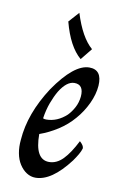

<svg xmlns="http://www.w3.org/2000/svg" viewBox="-91 -871 595 922"><g transform="rotate(10 206.5 -410.0)"><path d="M183.6 -427.2Q167.7 -400 154.9 -365.4Q142.1 -330.8 135.9 -288.7Q142.1 -285.6 151.3 -285.6Q205.1 -285.6 250.3 -327.2Q267.7 -345.1 280.5 -369.2Q293.3 -393.3 296.4 -422.6Q301.5 -482.1 254.9 -482.1Q217.9 -482.1 183.6 -427.2ZM200 -87.2Q236.9 -87.2 267.7 -118.7Q298.5 -150.3 329.2 -211.3Q350.3 -192.3 348.7 -179Q345.1 -166.2 335.4 -149.2Q325.6 -132.3 312.8 -114.4Q227.2 -1.5 148.7 -1.5Q125.6 -1.5 105.6 -14.4Q85.6 -27.2 70.8 -50.3Q56.4 -72.8 50.8 -103.3Q45.1 -133.8 48.7 -169.2Q57.9 -298.5 145.1 -432.3Q238.5 -567.7 312.8 -567.7Q375.9 -567.7 370.8 -488.7Q367.7 -446.7 346.7 -401.5Q325.6 -356.4 293.3 -319.5Q261.5 -282.1 218.7 -254.6Q175.9 -227.2 130.8 -211.3Q130.8 -87.2 200 -87.2ZM264.1 -600Q205.1 -650.3 174.4 -767.7L219.5 -817.9Q254.9 -703.6 309.7 -656.4Z"/></g></svg>

Font: MM Jasmine
Style: Regular
Weight: 400
Designer: Khon Soe Zaw Thu
Version: Version 1.00 July 11, 2016, initial release